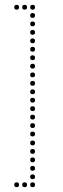

<svg xmlns="http://www.w3.org/2000/svg" viewBox="-20 -746 261 795"><path d="M115 -706Q105 -706 105 -716Q105 -726 115 -726Q125 -726 125 -716Q125 -706 115 -706ZM115 -672Q105 -672 105 -682Q105 -692 115 -692Q125 -692 125 -682Q125 -672 115 -672ZM115 -637Q105 -637 105 -647Q105 -657 115 -657Q125 -657 125 -647Q125 -637 115 -637ZM115 -602Q105 -602 105 -612Q105 -622 115 -622Q125 -622 125 -612Q125 -602 115 -602ZM115 -567Q105 -567 105 -577Q105 -587 115 -587Q125 -587 125 -577Q125 -567 115 -567ZM115 -532Q105 -532 105 -542Q105 -552 115 -552Q125 -552 125 -542Q125 -532 115 -532ZM115 -497Q105 -497 105 -507Q105 -517 115 -517Q125 -517 125 -507Q125 -497 115 -497ZM115 -462Q105 -462 105 -472Q105 -482 115 -482Q125 -482 125 -472Q125 -462 115 -462ZM115 -426Q105 -426 105 -436Q105 -446 115 -446Q125 -446 125 -436Q125 -426 115 -426ZM115 -391Q105 -391 105 -401Q105 -411 115 -411Q125 -411 125 -401Q125 -391 115 -391ZM115 -356Q105 -356 105 -366Q105 -376 115 -376Q125 -376 125 -366Q125 -356 115 -356ZM115 -321Q105 -321 105 -331Q105 -341 115 -341Q125 -341 125 -331Q125 -321 115 -321ZM115 -286Q105 -286 105 -296Q105 -306 115 -306Q125 -306 125 -296Q125 -286 115 -286ZM115 -251Q105 -251 105 -261Q105 -271 115 -271Q125 -271 125 -261Q125 -251 115 -251ZM115 -216Q105 -216 105 -226Q105 -236 115 -236Q125 -236 125 -226Q125 -216 115 -216ZM115 -181Q105 -181 105 -191Q105 -201 115 -201Q125 -201 125 -191Q125 -181 115 -181ZM115 -144Q105 -144 105 -154Q105 -164 115 -164Q125 -164 125 -154Q125 -144 115 -144ZM115 -109Q105 -109 105 -119Q105 -129 115 -129Q125 -129 125 -119Q125 -109 115 -109ZM115 -74Q105 -74 105 -84Q105 -94 115 -94Q125 -94 125 -84Q125 -74 115 -74ZM115 -39Q105 -39 105 -49Q105 -59 115 -59Q125 -59 125 -49Q125 -39 115 -39ZM115 -4Q105 -4 105 -14Q105 -24 115 -24Q125 -24 125 -14Q125 -4 115 -4ZM82 -706Q72 -706 72 -716Q72 -726 82 -726Q92 -726 92 -716Q92 -706 82 -706ZM49 -706Q39 -706 39 -716Q39 -726 49 -726Q59 -726 59 -716Q59 -706 49 -706ZM115 29Q105 29 105 19Q105 9 115 9Q125 9 125 19Q125 29 115 29ZM82 29Q72 29 72 19Q72 9 82 9Q92 9 92 19Q92 29 82 29ZM49 29Q39 29 39 19Q39 9 49 9Q59 9 59 19Q59 29 49 29Z"/></svg>

Font: Raleway Dots
Style: Regular
Weight: 400
Designer: Matt McInerney, Pablo Impallari, Rodrigo Fuenzalida, Brenda Gallo
Foundry: Matt McInerney, Pablo Impallari, Rodrigo Fuenzalida, Brenda Gallo
Version: Version 1.000